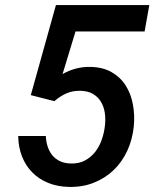

<svg xmlns="http://www.w3.org/2000/svg" viewBox="-20 -731 627 761"><path d="M102.1 -354 201.7 -710.9H571.8L553.2 -606.4H279.3L228 -437.5Q252.9 -451.7 280.3 -459Q307.6 -466.3 336.4 -465.8Q386.7 -465.3 421.9 -445.3Q457 -425.3 478 -392.3Q499 -359.4 506.8 -317.1Q514.6 -274.9 510.3 -230Q504.9 -177.7 484.4 -133.3Q463.9 -88.9 430.2 -56.6Q396.5 -24.4 351.3 -6.6Q306.2 11.2 252.4 9.8Q207.5 8.8 170.9 -6.1Q134.3 -21 108.2 -47.4Q82 -73.7 67.4 -110.6Q52.7 -147.5 52.2 -191.9H161.6Q162.6 -168.9 169.2 -149.4Q175.8 -129.9 187.7 -115.2Q199.7 -100.6 218 -92Q236.3 -83.5 260.7 -83Q293 -82 316.9 -95Q340.8 -107.9 357.4 -129.2Q374 -150.4 383.5 -178Q393.1 -205.6 396 -233.9Q398.9 -259.8 395.3 -284.2Q391.6 -308.6 380.1 -327.6Q368.7 -346.7 349.1 -358.4Q329.6 -370.1 300.3 -371.1Q268.6 -372.1 243.7 -361.1Q218.8 -350.1 195.3 -330.1Z"/></svg>

Font: Roboto Mono Medium
Style: Italic
Weight: 500
Designer: Google
Version: Version 2.000985; 2015; ttfautohint (v1.3)